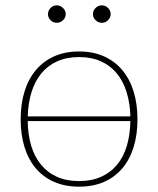

<svg xmlns="http://www.w3.org/2000/svg" viewBox="-20 -694 594 720"><path d="M84 -240Q84.5 -189 97 -147.5Q109.5 -106 133.8 -76.5Q158 -47 193.5 -31Q229 -15 276.5 -15Q323.5 -15 359.2 -31Q395 -47 419.2 -76.5Q443.5 -106 455.8 -147.5Q468 -189 469 -240ZM469 -257.5Q467.5 -307.5 454.8 -348.5Q442 -389.5 418 -418.8Q394 -448 358.5 -464Q323 -480 276.5 -480Q230 -480 194.5 -464Q159 -448 135 -418.8Q111 -389.5 98.2 -348.5Q85.5 -307.5 84 -257.5ZM276.5 -501Q329 -501 369.8 -482.8Q410.5 -464.5 438.5 -431.2Q466.5 -398 481 -351Q495.5 -304 495.5 -246.5Q495.5 -189 481 -142.2Q466.5 -95.5 438.5 -62.5Q410.5 -29.5 369.8 -11.8Q329 6 276.5 6Q224 6 183.2 -11.8Q142.5 -29.5 114.5 -62.5Q86.5 -95.5 72 -142.2Q57.5 -189 57.5 -246.5Q57.5 -304 72 -351Q86.5 -398 114.5 -431.2Q142.5 -464.5 183.2 -482.8Q224 -501 276.5 -501ZM226.5 -641Q226.5 -628 216.2 -618.2Q206 -608.5 193 -608.5Q179.5 -608.5 169.8 -618.2Q160 -628 160 -641Q160 -654.5 169.8 -664.2Q179.5 -674 193 -674Q206 -674 216.2 -664.2Q226.5 -654.5 226.5 -641ZM395 -641Q395 -628 385 -618.2Q375 -608.5 362 -608.5Q348.5 -608.5 338.5 -618.2Q328.5 -628 328.5 -641Q328.5 -654.5 338.5 -664.2Q348.5 -674 362 -674Q375 -674 385 -664.2Q395 -654.5 395 -641Z"/></svg>

Font: Lato 2
Style: Regular
Weight: 200
Designer: Lukasz Dziedzic with Adam Twardoch and Botio Nikoltchev
Foundry: tyPoland Lukasz Dziedzic
Version: Version 2.015; 2015-08-06; http://www.latofonts.com/